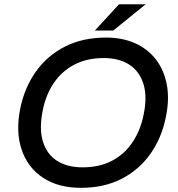

<svg xmlns="http://www.w3.org/2000/svg" viewBox="-20 -890 854 920"><path d="M367.3 10Q259.2 10 186.1 -38.4Q113 -86.7 83.8 -172.6Q54.6 -258.4 77 -369.8Q97.3 -469.7 151.5 -546.3Q205.7 -623 290.8 -666.5Q375.9 -710 488.3 -710Q567.8 -710 629 -682Q690.2 -654 728.5 -603.3Q766.8 -552.5 779.6 -482.8Q792.3 -413.2 774.8 -329.5Q754.8 -229.3 700.6 -152.7Q646.4 -76 562.5 -33Q478.6 10 367.3 10ZM375.2 -88.2Q456.9 -88.2 516.7 -119.6Q576.5 -151.1 614.7 -208Q653 -265 668 -339.7Q686.3 -426.5 667.5 -487.4Q648.6 -548.2 599.9 -580Q551.1 -611.8 477.1 -611.8Q396.7 -611.8 336.4 -580.4Q276.1 -548.9 237.9 -492.5Q199.6 -436 184.6 -360.3Q167 -272.7 185.6 -211.8Q204.3 -150.9 253.3 -119.5Q302.3 -88.2 375.2 -88.2ZM434.6 -743.7 550.4 -869.7H678.4L522.7 -743.7Z"/></svg>

Font: REM Medium
Style: Italic
Weight: 500
Italic angle: -11°
Designer: Octavio Pardo
Foundry: Ashler Design
Version: Version 1.005;gftools[0.9.28]